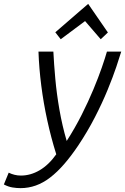

<svg xmlns="http://www.w3.org/2000/svg" viewBox="-133 -785 647 993"><path d="M-27 188Q-47 188 -68.5 184.5Q-90 181 -113 169L-88 108Q-74 115 -58 119Q-42 123 -25 123Q25 123 72 95.5Q119 68 158 13Q131 -73 111.5 -162.5Q92 -252 80.5 -342Q69 -432 66 -518H143Q146 -456 153 -378Q160 -300 174.5 -217Q189 -134 212 -56Q255 -123 289.5 -191.5Q324 -260 350 -322.5Q376 -385 393.5 -435.5Q411 -486 420 -518H494Q486 -491 468.5 -439Q451 -387 423.5 -320Q396 -253 358 -179Q320 -105 272 -33Q235 22 199 63.5Q163 105 126.5 133Q90 161 52 174.5Q14 188 -27 188ZM181 -582 153 -618 323 -765 425 -617 388 -582 307 -676Z"/></svg>

Font: Ubuntu Sans
Style: Italic
Weight: 400
Italic angle: -13.5°
Designer: Dalton Maag Ltd
Foundry: Dalton Maag Ltd
Version: Version 1.006